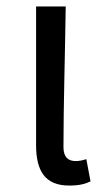

<svg xmlns="http://www.w3.org/2000/svg" viewBox="-20 -563 332 596"><path d="M195 13C226 13 245 8 261 0L248 -69C236 -65 225 -63 215 -63C192 -63 177 -75 177 -106C177 -237 182 -396 184 -543H92V-113C92 -32 120 13 195 13Z"/></svg>

Font: Noto Sans Mono CJK SC Regular
Style: Regular
Weight: 400
Designer: Ryoko NISHIZUKA (kana & ideographs); Paul D. Hunt (Latin, Greek & Cyrillic); Wenlong ZHANG (bopomofo); Sandoll Communica
Foundry: Adobe Systems Incorporated
Version: Version 1.005;PS 1.005;hotconv 1.0.96;makeotf.lib2.5.65012